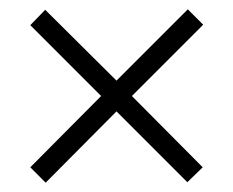

<svg xmlns="http://www.w3.org/2000/svg" viewBox="-20 -559 501 412"><path d="M45 -200 197 -353 45 -505 77 -538 230 -386 383 -539 416 -506 263 -353 415 -200 382 -168 230 -320 78 -167Z"/></svg>

Font: Noto Sans Sinhala UI Condensed Light
Style: Regular
Weight: 300
Width: 3
Designer: Jelle Bosma - Monotype Design Team
Foundry: Monotype Imaging Inc.
Version: Version 2.006; ttfautohint (v1.8.4.7-5d5b)